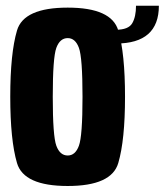

<svg xmlns="http://www.w3.org/2000/svg" viewBox="-20 -630 563 655"><path d="M211 4.5Q61 4.5 38 -73.8Q15 -152 15 -300Q15 -448 38 -526Q61 -604 211 -604Q360.5 -604 383.5 -526Q406.5 -448 406.5 -300Q406.5 -152 383.5 -73.8Q360.5 4.5 211 4.5ZM211 -99.5Q237 -99.5 249.2 -132.8Q261.5 -166 261.5 -299.5Q261.5 -433.5 249.2 -466.8Q237 -500 211 -500Q184.5 -500 172.2 -466.8Q160 -433.5 160 -299.5Q160 -166 172.2 -132.8Q184.5 -99.5 211 -99.5ZM375.5 -528.5Q418 -528.5 431 -550.5Q444 -572.5 444 -610.5H522Q522 -481.5 375.5 -481.5Z"/></svg>

Font: Anybody Condensed Regular
Style: Bold
Weight: 700
Width: 3
Designer: Tyler Finck
Foundry: Etcetera Type Company
Version: Version 1.010; ttfautohint (v1.8.3) -l 8 -r 50 -G 200 -x 14 